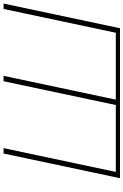

<svg xmlns="http://www.w3.org/2000/svg" viewBox="177 -888 710 1105"><g transform="rotate(-90 532.5 -335.0)"><path d="M60 0H923L1065 -670H1034L897 -24H512L649 -670H618L481 -24H96L233 -670H202Z"/></g></svg>

Font: LT Wave Thin
Style: Italic
Weight: 100
Designer: Daniel Lyons
Version: Version 2.5 (Glyphs App)